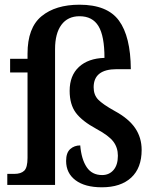

<svg xmlns="http://www.w3.org/2000/svg" viewBox="-20 -786 660 816"><path d="M261 -102Q261 -137 278.5 -152.5Q296 -168 321 -168Q326 -109 348.5 -75.5Q371 -42 414 -42Q444 -42 462.5 -63.5Q481 -85 481 -124Q481 -159 461.5 -184.5Q442 -210 390 -238Q329 -271 302.5 -306.5Q276 -342 276 -400Q276 -465 315.5 -501.5Q355 -538 424 -540Q424 -633 398.5 -675Q373 -717 318 -717Q268 -717 241 -680.5Q214 -644 214 -577V0H11V-47H41Q69 -47 83 -60.5Q97 -74 97 -115V-478H23V-536H97V-558Q97 -668 156.5 -717Q216 -766 318 -766Q436 -766 485.5 -698.5Q535 -631 536 -492H476Q378 -492 378 -415Q378 -383 397 -363Q416 -343 468 -314Q527 -282 554.5 -241.5Q582 -201 582 -149Q582 -72 537.5 -31Q493 10 413 10Q341 10 301 -20Q261 -50 261 -102Z"/></svg>

Font: Noto Serif NarrowSemiBold
Style: Regular
Weight: 600
Width: 4
Designer: Monotype Design Team
Foundry: Monotype Imaging Inc.
Version: Version 1.001